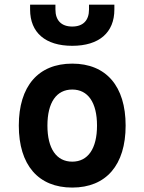

<svg xmlns="http://www.w3.org/2000/svg" viewBox="-20 -803 626 832"><path d="M293 9.8C439.9 9.8 524.4 -87.9 524.4 -258.8C524.4 -429.7 439.9 -527.3 293 -527.3C146 -527.3 61.5 -429.7 61.5 -258.8C61.5 -87.9 146 9.8 293 9.8ZM293 -102.5C224.6 -102.5 185.5 -159.2 185.5 -258.8C185.5 -358.9 224.6 -415 293 -415C361.3 -415 400.4 -358.9 400.4 -258.8C400.4 -159.2 361.3 -102.5 293 -102.5ZM293 -604.5C409.2 -604.5 475.6 -661.6 475.6 -761.7V-782.7H365.7V-761.7C365.7 -714.4 339.8 -688 293 -688C246.1 -688 220.2 -714.4 220.2 -761.7V-782.7H110.4V-761.7C110.4 -661.6 176.8 -604.5 293 -604.5Z"/></svg>

Font: Cascadia Mono SemiBold
Style: Regular
Weight: 600
Monospace: yes
Designer: Aaron Bell
Foundry: Saja Typeworks
Version: Version 2404.023